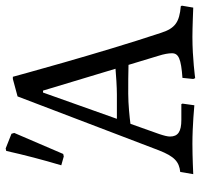

<svg xmlns="http://www.w3.org/2000/svg" viewBox="-36 -680 725 694"><g transform="rotate(-90 327.0 -332.5)"><path d="M109 -465 118 -467 194 -644 191 -654 138 -675 129 -673C114 -606 97 -541 77 -474ZM392 10C392 10 464 0 541 0C575 0 647 3 647 3L654 -38L652 -42C594 -47 572 -63 556 -113C481 -338 397 -649 397 -649H389L326 -632L131 -121C109 -65 90 -48 53 -44L45 3C45 3 107 0 155 0C221 0 294 7 294 7L300 -36L298 -40H241C199 -40 181 -52 181 -81C181 -90 184 -102 190 -120L227 -224C250 -227 297 -232 336 -232C364 -232 416 -232 440 -231L473 -122C479 -103 482 -87 482 -74C482 -50 462 -41 393 -36L389 3ZM245 -273 340 -540H347L426 -278C403 -276 360 -273 333 -273Z"/></g></svg>

Font: Alegreya SC
Style: Regular
Weight: 400
Designer: Juan Pablo del Peral
Foundry: Huerta Tipografica
Version: Version 2.007;PS 002.007;hotconv 1.0.88;makeotf.lib2.5.64775